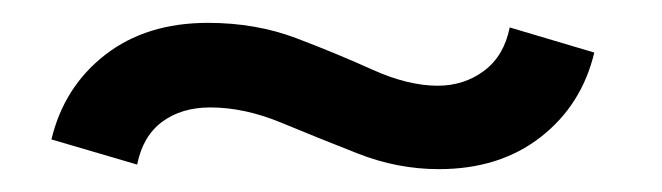

<svg xmlns="http://www.w3.org/2000/svg" viewBox="-20 -343 579 168"><path d="M364 -195Q328 -195 293.5 -208.5Q259 -222 226.5 -235.5Q194 -249 164 -249Q139 -249 122 -236.5Q105 -224 100 -199L25 -221Q36 -267 72 -295Q108 -323 162 -323Q204 -323 239.5 -309.5Q275 -296 306 -282Q337 -268 363 -268Q386 -268 403.5 -281Q421 -294 426 -319L500 -297Q489 -251 453 -223Q417 -195 364 -195Z"/></svg>

Font: Atkinson Hyperlegible
Style: Italic
Weight: 400
Italic angle: -12°
Designer: Elliott Scott, Megan Eiswerth, Linus Boman, Theodore Petrosky
Foundry: Braille Institute
Version: Version 1.006; ttfautohint (v1.8.3)